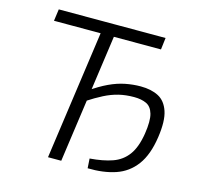

<svg xmlns="http://www.w3.org/2000/svg" viewBox="-101 -799 949 910"><g transform="rotate(15 373.0 -344.0)"><path d="M602 -690 595 -632H70L78 -690ZM372 -690 275 0H210L307 -690ZM548 -438Q600 -438 635.5 -419.5Q671 -401 686.5 -355Q702 -309 690 -227Q677 -138 639 -87Q601 -36 541.5 -16Q482 4 405 2L402 -45Q467 -50 512.5 -66Q558 -82 586 -120Q614 -158 625 -227Q635 -292 625.5 -325Q616 -358 591.5 -369.5Q567 -381 531 -381Q490 -381 455.5 -372.5Q421 -364 386.5 -346.5Q352 -329 309 -301L307 -352Q354 -385 394.5 -404Q435 -423 473 -430.5Q511 -438 548 -438Z"/></g></svg>

Font: Exo 2 Light
Style: Italic
Weight: 300
Italic angle: -8°
Designer: Natanael Gama
Foundry: Natanael Gama
Version: Version 2.010